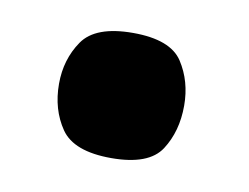

<svg xmlns="http://www.w3.org/2000/svg" viewBox="-37 -410 353 272"><g transform="rotate(10 140.0 -274.0)"><path d="M136 -184Q82 -184 63.5 -211Q45 -238 45 -275Q45 -310 63.5 -337Q82 -364 136 -364Q190 -364 207.5 -337Q225 -310 225 -275Q225 -238 207.5 -211Q190 -184 136 -184Z"/></g></svg>

Font: Darker Grotesque Light Black
Style: Regular
Weight: 900
Version: Version 1.000;gftools[0.9.28]